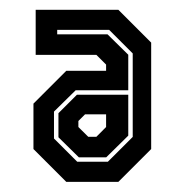

<svg xmlns="http://www.w3.org/2000/svg" viewBox="-20 -726 373 388"><path d="M113.9 -358.5 47.6 -424.8V-516.6L113.9 -582.9H194.4V-595.5L174.8 -615.1H52.1V-706.2H219.2L285.5 -639.9V-424.8L219.2 -358.5ZM136.1 -399.1H197.9L248.2 -449.3V-618L200.5 -665.7H95.6V-656.6H197.3L239.2 -615.4V-543.6H132.9L89.1 -500.5V-446.1ZM139.3 -408.1 98.1 -448.6V-497.3L135.5 -534.6H239.2V-451.9L194.7 -408.1ZM158.3 -449.6H174.8L194.4 -469.3V-495H151.9L138.4 -481.5V-469.3Z"/></svg>

Font: Tourney Condensed Regular
Style: Bold
Weight: 700
Width: 3
Designer: Tyler Finck
Foundry: Etcetera Type Co
Version: Version 1.010; ttfautohint (v1.8.3)